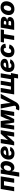

<svg xmlns="http://www.w3.org/2000/svg" viewBox="3450 -4042 798 7739"><g transform="rotate(-90 3849.5 -172.0)"><path d="M610.8 -542.5 521 0H351.1L418.9 -411.1H248.5L180.7 0H10.7L100.6 -542.5Z M598.1 204.1 722.2 -542.5H889.6L873.5 -451.7H877.4Q892.6 -477.5 915.5 -500Q938.5 -522.5 970 -536.1Q1001.5 -549.8 1041 -549.8Q1093.8 -549.8 1135.5 -526.1Q1177.2 -502.4 1201.9 -454.6Q1226.6 -406.7 1226.6 -335Q1226.6 -278.3 1210.9 -218Q1195.3 -157.7 1163.3 -106.4Q1131.3 -55.2 1082.3 -23.4Q1033.2 8.3 965.8 8.3Q922.4 8.3 893.1 -6.3Q863.8 -21 846.7 -43.9Q829.6 -66.9 822.3 -92.3H816.9L768.1 204.1ZM913.1 -125Q950.2 -125 976.6 -145Q1002.9 -165 1020 -196Q1037.1 -227.1 1044.9 -261.5Q1052.7 -295.9 1052.7 -324.7Q1052.7 -368.2 1034.4 -392.3Q1016.1 -416.5 979 -416.5Q944.3 -416.5 917.7 -398.4Q891.1 -380.4 873.3 -351.1Q855.5 -321.8 846.2 -287.1Q836.9 -252.4 836.9 -219.2Q836.9 -175.3 856.4 -150.1Q876 -125 913.1 -125Z M1527.3 11.7Q1451.7 11.7 1397 -15.1Q1342.3 -42 1313.2 -93Q1284.2 -144 1285.2 -215.8Q1286.1 -283.2 1309.3 -343.8Q1332.5 -404.3 1374.8 -450.9Q1417 -497.6 1475.3 -524.2Q1533.7 -550.8 1605 -550.8Q1664.6 -550.8 1712.9 -531.5Q1761.2 -512.2 1789.8 -475.8Q1818.4 -439.5 1818.4 -387.7Q1818.4 -334.5 1786.1 -301.3Q1753.9 -268.1 1692.4 -250.7Q1630.9 -233.4 1543 -227.3Q1455.1 -221.2 1343.8 -221.2L1360.4 -319.8Q1455.6 -319.8 1514.9 -322.3Q1574.2 -324.7 1606.4 -331.1Q1638.7 -337.4 1650.6 -348.9Q1662.6 -360.4 1662.6 -377.9Q1662.6 -401.4 1642.8 -414.6Q1623 -427.7 1587.4 -427.7Q1543 -427.7 1515.6 -404.8Q1488.3 -381.8 1474.1 -347.2Q1460 -312.5 1454.8 -275.9Q1449.7 -239.3 1449.2 -211.9Q1448.7 -183.1 1456.5 -160.4Q1464.4 -137.7 1484.4 -124.8Q1504.4 -111.8 1540 -111.8Q1578.6 -111.8 1606.7 -127Q1634.8 -142.1 1645.5 -169.9L1797.9 -156.2Q1772 -81.1 1700.9 -34.7Q1629.9 11.7 1527.3 11.7Z M2381.8 0H2211.9L2260.3 -290.5H2257.3L2000 0H1859.4L1949.2 -542.5H2118.7L2071.3 -254.4H2074.2L2327.6 -542.5H2471.7Z M2493.2 0 2583 -542.5H2839.4L2866.2 -361.3Q2869.6 -335 2870.8 -296.9Q2872.1 -258.8 2872.1 -216.3Q2872.1 -173.8 2871.1 -134Q2870.1 -94.2 2868.7 -64H2847.2Q2855.5 -94.2 2868.2 -134.3Q2880.9 -174.3 2895.3 -216.6Q2909.7 -258.8 2923.6 -296.9Q2937.5 -335 2949.2 -361.3L3033.2 -542.5H3297.9L3208 0H3043.5L3074.2 -184.6Q3078.1 -207.5 3084.7 -242.4Q3091.3 -277.3 3099.1 -317.9Q3106.9 -358.4 3114.5 -398.7Q3122.1 -439 3127.9 -473.1H3138.7Q3120.6 -421.4 3098.1 -367.9Q3075.7 -314.5 3053.5 -266.8Q3031.2 -219.2 3014.2 -184.6L2921.4 0H2780.3L2747.1 -184.6Q2741.2 -221.2 2734.6 -269.3Q2728 -317.4 2723.4 -370.4Q2718.8 -423.3 2718.3 -473.1H2729.5Q2724.1 -438.5 2718.5 -398.2Q2712.9 -357.9 2707.5 -317.6Q2702.1 -277.3 2697.3 -242.7Q2692.4 -208 2688.5 -184.6L2657.7 0Z M3269 192.9 3323.2 67.9 3349.6 72.8Q3377.9 79.6 3400.4 75.9Q3422.9 72.3 3436.8 58.8Q3450.7 45.4 3453.6 23.9L3458 1L3344.7 -542.5H3520L3557.6 -278.8Q3564.5 -224.6 3565.4 -170.2Q3566.4 -115.7 3569.3 -54.2H3533.2Q3556.2 -115.7 3578.6 -170.7Q3601.1 -225.6 3627 -278.8L3756.8 -542.5H3938L3610.4 59.1Q3586.4 103.5 3554.2 137Q3522 170.4 3478.3 189Q3434.6 207.5 3375 207.5Q3344.7 207.5 3316.4 203.6Q3288.1 199.7 3269 192.9Z M4003.4 -542.5H4173.3L4105.5 -131.3H4235.8L4303.7 -542.5H4464.8L4397 -131.3H4527.3L4595.2 -542.5H4765.1L4675.8 0H3913.6ZM4556.6 156.2 4582.5 0H4538.1L4560.1 -131.3H4777.3L4720.7 156.2Z M5059.1 11.7Q4983.4 11.7 4928.7 -15.1Q4874 -42 4845 -93Q4815.9 -144 4816.9 -215.8Q4817.9 -283.2 4841.1 -343.8Q4864.3 -404.3 4906.5 -450.9Q4948.7 -497.6 5007.1 -524.2Q5065.4 -550.8 5136.7 -550.8Q5196.3 -550.8 5244.6 -531.5Q5293 -512.2 5321.5 -475.8Q5350.1 -439.5 5350.1 -387.7Q5350.1 -334.5 5317.9 -301.3Q5285.6 -268.1 5224.1 -250.7Q5162.6 -233.4 5074.7 -227.3Q4986.8 -221.2 4875.5 -221.2L4892.1 -319.8Q4987.3 -319.8 5046.6 -322.3Q5106 -324.7 5138.2 -331.1Q5170.4 -337.4 5182.4 -348.9Q5194.3 -360.4 5194.3 -377.9Q5194.3 -401.4 5174.6 -414.6Q5154.8 -427.7 5119.1 -427.7Q5074.7 -427.7 5047.4 -404.8Q5020 -381.8 5005.9 -347.2Q4991.7 -312.5 4986.6 -275.9Q4981.4 -239.3 4981 -211.9Q4980.5 -183.1 4988.3 -160.4Q4996.1 -137.7 5016.1 -124.8Q5036.1 -111.8 5071.8 -111.8Q5110.4 -111.8 5138.4 -127Q5166.5 -142.1 5177.2 -169.9L5329.6 -156.2Q5303.7 -81.1 5232.7 -34.7Q5161.6 11.7 5059.1 11.7Z M5650.4 10.3Q5575.2 10.3 5521.7 -18.3Q5468.3 -46.9 5439.7 -98.9Q5411.1 -150.9 5411.1 -220.7Q5411.1 -283.2 5430.9 -342Q5450.7 -400.9 5490.2 -447.8Q5529.8 -494.6 5588.6 -522.2Q5647.5 -549.8 5725.1 -549.8Q5777.8 -549.8 5820.3 -536.1Q5862.8 -522.5 5893.1 -496.6Q5923.3 -470.7 5939 -434.3Q5954.6 -397.9 5953.1 -353L5791.5 -331.1Q5791.5 -351.6 5787.6 -367.9Q5783.7 -384.3 5775.9 -395.8Q5768.1 -407.2 5755.1 -413.3Q5742.2 -419.4 5723.6 -419.4Q5686.5 -419.4 5659.4 -399.9Q5632.3 -380.4 5615.2 -348.9Q5598.1 -317.4 5590.1 -281.7Q5582 -246.1 5582 -214.4Q5582 -185.1 5589.8 -163.8Q5597.7 -142.6 5614.3 -131.3Q5630.9 -120.1 5656.2 -120.1Q5675.3 -120.1 5693.1 -126.5Q5710.9 -132.8 5726.3 -144.8Q5741.7 -156.7 5753.4 -174.1Q5765.1 -191.4 5772.5 -212.9L5926.8 -189Q5913.1 -142.6 5888.2 -106Q5863.3 -69.3 5827.6 -43.2Q5792 -17.1 5747.3 -3.4Q5702.6 10.3 5650.4 10.3Z M6106.4 0 6174.3 -411.1H6004.9L6026.9 -542.5H6535.6L6513.7 -411.1H6344.7L6276.4 0Z M6515.1 0 6605 -542.5H6839.4Q6944.3 -542.5 6998.8 -505.1Q7053.2 -467.8 7041 -395.5Q7034.2 -353 6996.1 -322.8Q6958 -292.5 6894 -281.7Q6947.3 -279.3 6979.5 -260Q7011.7 -240.7 7024.7 -211.7Q7037.6 -182.6 7031.7 -149.4Q7023.9 -101.6 6992.9 -68.1Q6961.9 -34.7 6909.7 -17.3Q6857.4 0 6786.1 0ZM6693.4 -124H6805.7Q6833.5 -124 6851.6 -137Q6869.6 -149.9 6874 -173.8Q6877.9 -198.7 6864.5 -213.4Q6851.1 -228 6822.8 -228H6710.9ZM6726.1 -320.8H6807.1Q6836.4 -320.8 6855 -333.5Q6873.5 -346.2 6877.4 -368.7Q6881.3 -391.6 6865.5 -404.1Q6849.6 -416.5 6818.4 -416.5H6742.2Z M7353 10.3Q7276.4 10.3 7222.9 -18.1Q7169.4 -46.4 7141.1 -97.9Q7112.8 -149.4 7112.8 -218.8Q7112.8 -284.7 7134.3 -344.5Q7155.8 -404.3 7196.3 -450.4Q7236.8 -496.6 7295.2 -523.2Q7353.5 -549.8 7427.7 -549.8Q7504.4 -549.8 7557.9 -521.5Q7611.3 -493.2 7639.6 -441.7Q7668 -390.1 7668 -320.8Q7668 -254.9 7647 -195.3Q7626 -135.7 7585.4 -89.4Q7544.9 -43 7486.6 -16.4Q7428.2 10.3 7353 10.3ZM7359.9 -120.1Q7396.5 -120.1 7422.6 -140.9Q7448.7 -161.6 7465.1 -193.6Q7481.4 -225.6 7489.3 -261.2Q7497.1 -296.9 7497.1 -326.7Q7497.1 -356 7488 -376.5Q7479 -397 7462.2 -408.2Q7445.3 -419.4 7420.9 -419.4Q7384.3 -419.4 7358.2 -398.9Q7332 -378.4 7315.4 -346.7Q7298.8 -314.9 7291.3 -279.5Q7283.7 -244.1 7283.7 -214.4Q7283.7 -170.4 7303.7 -145.3Q7323.7 -120.1 7359.9 -120.1Z"/></g></svg>

Font: Inter 16pt ExtraBold
Style: Italic
Weight: 800
Italic angle: -9.3988°
Version: Version 4.001;git-66647c0bb